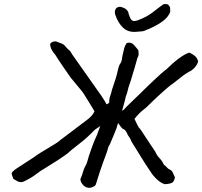

<svg xmlns="http://www.w3.org/2000/svg" viewBox="-20 -879 985 935"><path d="M403 34Q386 28 377 11.5Q368 -5 374 -13Q380 -26 384 -41Q388 -56 395 -69Q402 -80 405.5 -93.5Q409 -107 413 -120Q421 -143 429 -165.5Q437 -188 447 -210Q453 -222 457.5 -236Q462 -250 468 -265Q455 -257 445 -249.5Q435 -242 427 -232Q403 -209 386.5 -195Q370 -181 352.5 -168Q335 -155 309 -132Q306 -130 292.5 -120Q279 -110 260 -98Q241 -86 224 -75.5Q207 -65 198 -59Q180 -49 168.5 -40Q157 -31 144 -22Q131 -13 106 0Q92 8 82.5 8Q73 8 64.5 3.5Q56 -1 45 -8Q42 -17 38 -27.5Q34 -38 44 -45Q48 -50 63 -60Q78 -70 97.5 -82.5Q117 -95 134 -106Q151 -117 158 -123Q164 -127 180 -137Q196 -147 215 -158Q234 -169 249.5 -179Q265 -189 268 -192Q271 -195 275.5 -198.5Q280 -202 293.5 -212Q307 -222 333.5 -242Q360 -262 406 -297Q417 -305 425.5 -314.5Q434 -324 440 -337Q438 -341 428.5 -356.5Q419 -372 408 -390Q397 -408 388 -422Q379 -436 377 -437Q374 -441 366 -450.5Q358 -460 349 -471Q340 -482 333 -490.5Q326 -499 325 -500Q324 -501 313 -517Q302 -533 287.5 -554Q273 -575 262 -592Q251 -609 250 -611Q238 -625 231.5 -637Q225 -649 224 -665Q230 -674 241 -676.5Q252 -679 259 -675Q269 -671 281 -666.5Q293 -662 301 -650Q309 -641 316 -635.5Q323 -630 333 -612L462 -429Q466 -424 474 -412Q482 -400 488.5 -389.5Q495 -379 495 -378Q498 -369 503 -372.5Q508 -376 512 -379Q511 -396 516.5 -411Q522 -426 525 -441Q534 -467 542 -492Q550 -517 555 -542Q557 -551 560 -558.5Q563 -566 568 -573Q572 -580 573.5 -589Q575 -598 576 -606Q581 -629 585 -644Q589 -659 598 -670Q619 -675 632 -660.5Q645 -646 654 -634Q655 -624 655 -615Q655 -606 649 -596L636 -550Q634 -543 629 -527Q624 -511 619 -493.5Q614 -476 610 -467Q605 -452 601.5 -436.5Q598 -421 592 -407Q589 -390 584 -374Q579 -358 575 -342Q577 -339 582.5 -344.5Q588 -350 594 -357L637 -399Q642 -403 655.5 -416.5Q669 -430 687.5 -448Q706 -466 726 -485Q746 -504 763.5 -519.5Q781 -535 791 -542Q821 -572 850.5 -594Q880 -616 902 -623Q916 -617 928.5 -607Q941 -597 945 -579Q941 -566 931.5 -554Q922 -542 911 -535Q885 -522 861 -502.5Q837 -483 822 -472Q811 -465 793.5 -450Q776 -435 757.5 -418Q739 -401 724 -386.5Q709 -372 704 -367Q696 -358 676 -342.5Q656 -327 635 -300Q642 -286 648 -272.5Q654 -259 664 -249Q667 -245 676 -231Q685 -217 697 -199Q709 -181 720 -164.5Q731 -148 737 -139Q744 -122 757 -108.5Q770 -95 778 -77Q786 -72 792 -64.5Q798 -57 807 -53Q816 -50 821.5 -38.5Q827 -27 832 -15Q828 3 820 9.5Q812 16 783 18Q766 14 746.5 -3.5Q727 -21 715 -40Q687 -81 663.5 -120Q640 -159 620 -190Q617 -200 611.5 -208Q606 -216 601 -224Q600 -229 596.5 -234.5Q593 -240 589.5 -244.5Q586 -249 583 -249Q574 -253 568.5 -261.5Q563 -270 555 -280Q548 -253 537.5 -229.5Q527 -206 517 -181Q515 -175 511 -169.5Q507 -164 506 -157Q504 -148 497.5 -130Q491 -112 482.5 -89.5Q474 -67 466.5 -43.5Q459 -20 453 -1Q450 9 447.5 17Q445 25 437 29Q430 33 421.5 35Q413 37 403 34ZM642 -724Q604 -721 579.5 -744Q555 -767 541 -808Q539 -816 539.5 -823.5Q540 -831 545 -838Q549 -843 557.5 -845Q566 -847 570 -845Q588 -840 597 -831Q606 -822 607 -809Q610 -804 611 -799.5Q612 -795 613 -794Q618 -782 626 -778Q634 -774 653 -781Q675 -789 694 -799.5Q713 -810 729 -823Q743 -834 753.5 -842Q764 -850 774 -857L775 -858Q782 -860 790.5 -859Q799 -858 801 -854Q808 -847 808.5 -839Q809 -831 809 -823L808 -821Q808 -814 796.5 -799Q785 -784 766 -771Q750 -760 730.5 -750Q711 -740 690 -732Q683 -728 673 -726.5Q663 -725 642 -724Z"/></svg>

Font: Caveat Medium
Style: Regular
Weight: 500
Designer: Pablo Impallari
Foundry: Pablo Impallari
Version: Version 2.000